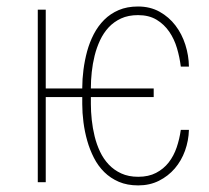

<svg xmlns="http://www.w3.org/2000/svg" viewBox="-20 -558 640 588"><path d="M450.7 -260.7H258.3V-239.3Q258.3 -216.3 261 -190.9Q263.7 -165.5 269.8 -140.6Q275.9 -115.7 286.4 -93.5Q296.9 -71.3 313 -54.2Q329.1 -37.1 351.3 -26.9Q373.5 -16.6 403.3 -16.6Q435.1 -16.6 458 -28.6Q481 -40.5 496.6 -60.5Q512.2 -80.6 521 -106.4Q529.8 -132.3 533.7 -160.2H558.6Q557.6 -127 546.6 -96.4Q535.6 -65.9 515.4 -42.2Q495.1 -18.6 466.8 -4.4Q438.5 9.8 403.3 9.8Q369.6 9.8 344 -1.2Q318.4 -12.2 299.3 -31Q280.3 -49.8 267.6 -74.7Q254.9 -99.6 247.1 -127.2Q239.3 -154.8 235.6 -183.6Q231.9 -212.4 231.9 -239.3V-260.7H120.1V0H95.7V-528.3H120.1V-287.1H231.9V-289.1Q231.9 -315.4 235.6 -344.2Q239.3 -373 246.8 -400.9Q254.4 -428.7 267.3 -453.6Q280.3 -478.5 299.1 -497.3Q317.9 -516.1 343.5 -527.1Q369.1 -538.1 402.8 -538.1Q439.9 -538.1 468.8 -522Q497.6 -505.9 517.3 -480Q537.1 -454.1 547.6 -421.1Q558.1 -388.2 558.6 -354H533.7Q530.3 -382.3 522 -410.4Q513.7 -438.5 498.3 -460.9Q482.9 -483.4 459.5 -497.6Q436 -511.7 402.8 -511.7Q373 -511.7 350.8 -501.5Q328.6 -491.2 312.7 -474.1Q296.9 -457 286.4 -434.6Q275.9 -412.1 269.8 -387.5Q263.7 -362.8 261 -337.4Q258.3 -312 258.3 -289.1V-287.1H450.7Z"/></svg>

Font: Roboto Mono Thin
Style: Regular
Weight: 250
Designer: Google
Version: Version 2.000985; 2015; ttfautohint (v1.3)